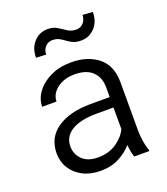

<svg xmlns="http://www.w3.org/2000/svg" viewBox="-137 -832 814 938"><g transform="rotate(-20 270.0 -363.5)"><path d="M402.8 0Q397.9 -11.7 394.8 -29.1Q391.6 -46.4 390.1 -64.5Q364.3 -34.2 322.8 -12.2Q281.2 9.8 226.1 9.8Q173.3 9.8 134 -10.5Q94.7 -30.8 73 -65.4Q51.3 -100.1 51.3 -143.6Q51.3 -225.1 115.7 -269.5Q180.2 -314 290.5 -314H389.2V-364.7Q389.2 -416.5 357.7 -446.8Q326.2 -477.1 265.6 -477.1Q209.5 -477.1 173.6 -449Q137.7 -420.9 137.7 -382.3H63Q63 -421.4 88.6 -457Q114.3 -492.7 160.9 -515.4Q207.5 -538.1 269.5 -538.1Q354.5 -538.1 408.9 -494.6Q463.4 -451.2 463.4 -363.8V-113.3Q463.4 -86.4 468 -56.6Q472.7 -26.9 481 -6.8V0ZM235.8 -56.2Q292.5 -56.2 332.5 -83.7Q372.6 -111.3 389.2 -147.5V-259.8H301.8Q218.3 -259.8 172.1 -232.2Q126 -204.6 126 -152.3Q126 -112.3 154.5 -84.2Q183.1 -56.2 235.8 -56.2ZM401.4 -736.8 454.1 -732.9Q454.1 -682.6 424.8 -651.9Q395.5 -621.1 353.5 -621.1Q328.1 -621.1 311.8 -628.7Q295.4 -636.2 282.5 -646.2Q269.5 -656.2 255.1 -663.8Q240.7 -671.4 220.2 -671.4Q198.7 -671.4 183.8 -655.8Q168.9 -640.1 168.9 -615.2L116.7 -617.7Q116.7 -668 145.8 -699Q174.8 -730 216.8 -730Q246.1 -730 266.1 -717.5Q286.1 -705.1 304.9 -692.4Q323.7 -679.7 350.1 -679.7Q371.6 -679.7 386.5 -695.8Q401.4 -711.9 401.4 -736.8Z"/></g></svg>

Font: Vazirmatn UI Light
Style: Regular
Weight: 300
Designer: Saber Rastikerdar
Foundry: Saber Rastikerdar
Version: Version 33.003